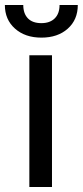

<svg xmlns="http://www.w3.org/2000/svg" viewBox="-42 -750 332 770"><path d="M166.5 0H75.7V-528.3H166.5ZM270 -730Q270 -670.9 229.7 -635Q189.5 -599.1 124 -599.1Q58.6 -599.1 18.1 -635.3Q-22.5 -671.4 -22.5 -730H51.3Q51.3 -695.8 69.8 -676.5Q88.4 -657.2 124 -657.2Q158.2 -657.2 177.5 -676.3Q196.8 -695.3 196.8 -730Z"/></svg>

Font: Roboto-ThirdPerson-AD3FC
Style: ThirdPerson-AD3FC
Weight: 400
Designer: Google
Version: Version 2.137; 2017